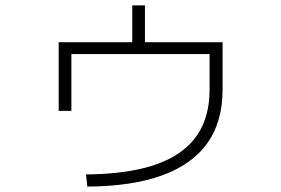

<svg xmlns="http://www.w3.org/2000/svg" viewBox="-20 -661 1040 710"><path d="M298 -16Q414 -17 499.5 -36.5Q585 -56 642 -95Q699 -134 727 -192.5Q755 -251 755 -329V-461H244V-251H197V-505H469V-641H516V-505H803V-329Q803 -211 747 -132Q691 -53 579.5 -12.5Q468 28 303 29Z"/></svg>

Font: M PLUS 2 Thin Light
Style: Regular
Weight: 300
Version: Version 1.001